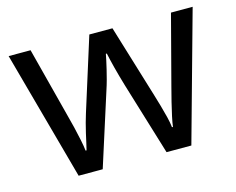

<svg xmlns="http://www.w3.org/2000/svg" viewBox="-80 -654 947 770"><g transform="rotate(-15 393.0 -269.0)"><path d="M431 -303Q425 -324 419 -344.5Q413 -365 408.5 -383.5Q404 -402 400 -418Q396 -434 394 -445H390Q388 -434 384.5 -418Q381 -402 376.5 -383Q372 -364 366.5 -343.5Q361 -323 354 -302L258 -1H158L11 -537H102L176 -251Q184 -222 191 -192.5Q198 -163 203.5 -136.5Q209 -110 211 -91H215Q218 -103 222 -121Q226 -139 230.5 -159Q235 -179 240.5 -199Q246 -219 251 -235L346 -537H442L534 -235Q541 -212 548.5 -186Q556 -160 562 -135.5Q568 -111 570 -92H574Q576 -109 581.5 -134.5Q587 -160 594.5 -190.5Q602 -221 610 -251L685 -537H775L626 -1H523Z"/></g></svg>

Font: hexutelugu05
Style: Book
Weight: 400
Designer: Jelle Bosma - Monotype Design Team
Foundry: Monotype Imaging Inc.
Version: Version 2.003